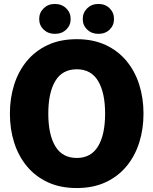

<svg xmlns="http://www.w3.org/2000/svg" viewBox="-20 -938 775 970"><path d="M368 12Q284 12 221 -17.5Q158 -47 115.5 -98.5Q73 -150 51.5 -218Q30 -286 30 -364Q30 -442 51.5 -510Q73 -578 115.5 -629.5Q158 -681 221 -710.5Q284 -740 368 -740Q451 -740 514 -710.5Q577 -681 619.5 -629.5Q662 -578 683.5 -510Q705 -442 705 -364Q705 -286 683.5 -218Q662 -150 619.5 -98.5Q577 -47 514 -17.5Q451 12 368 12ZM368 -140Q440 -140 475.5 -199Q511 -258 511 -364Q511 -470 475.5 -529Q440 -588 368 -588Q295 -588 259.5 -529Q224 -470 224 -364Q224 -258 259.5 -199Q295 -140 368 -140ZM257 -767Q223 -767 200.5 -788.5Q178 -810 178 -842Q178 -874 200.5 -896Q223 -918 257 -918Q292 -918 314.5 -896Q337 -874 337 -842Q337 -810 314.5 -788.5Q292 -767 257 -767ZM477 -767Q443 -767 420.5 -788.5Q398 -810 398 -842Q398 -874 420.5 -896Q443 -918 477 -918Q512 -918 534 -896Q556 -874 556 -842Q556 -810 534 -788.5Q512 -767 477 -767Z"/></svg>

Font: Murecho ExtraBold
Style: Regular
Weight: 800
Designer: Neil Summerour
Foundry: Positype
Version: Version 1.010; ttfautohint (v1.8.3)